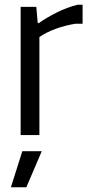

<svg xmlns="http://www.w3.org/2000/svg" viewBox="-20 -569 379 809"><path d="M74 68H156L91 220H26ZM67 -540H133L139 -472H144Q175 -494 218.5 -516Q262 -538 307 -549H328V-469H298Q254 -462 214.5 -447.5Q175 -433 146 -413V0H67Z"/></svg>

Font: Encode Sans Condensed
Style: Regular
Weight: 400
Designer: Pablo Impallari, Andres Torresi
Foundry: Pablo Impallari, Andres Torresi
Version: Version 1.000; ttfautohint (v1.00) -l 8 -r 50 -G 200 -x 14 -